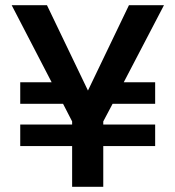

<svg xmlns="http://www.w3.org/2000/svg" viewBox="-20 -720 676 740"><path d="M58 -157V-240H258V-252L223 -320H58V-403H179L25 -700H161L319 -371L477 -700H612L457 -403H578V-320H414L378 -252V-240H578V-157H378V0H258V-157Z"/></svg>

Font: AWOL-DM SemiBold
Style: Regular
Weight: 600
Designer: Colophon Foundry, Jonny Pinhorn, Mikhail Sharanda
Foundry: Colophon Foundry
Version: Version 1.000;Glyphs 3.2.3 (3260)